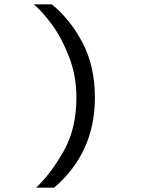

<svg xmlns="http://www.w3.org/2000/svg" viewBox="-20 -732 656 882"><path d="M331 -284Q331 -385 296.5 -473Q262 -561 216.5 -622Q171 -683 135 -712H218Q303 -643 359.5 -535Q416 -427 416 -284Q416 -31 229 130H146Q211 69 271 -35Q331 -139 331 -284Z"/></svg>

Font: Overpass Mono
Style: Regular
Weight: 400
Monospace: yes
Designer: Delve Withrington, Dave Bailey
Foundry: Delve Fonts
Version: Version 1.000;DELV;Overpass